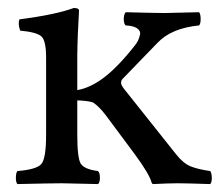

<svg xmlns="http://www.w3.org/2000/svg" viewBox="-20 -462 559 484"><path d="M174.8 -122.1Q174.8 -63 183.8 -49.1Q192.9 -35.2 227.1 -30.8Q231.9 -25.9 231.9 -13.9Q231.9 -2 227.1 2Q141.1 0 136.2 0Q108.4 0 23.9 2Q20 -2 20 -13.9Q20 -25.9 23.9 -30.8Q71.8 -34.7 84 -48.3Q96.2 -62 96.2 -122.1V-316.9Q96.2 -358.9 84.7 -369.9Q73.2 -380.9 30.8 -384.8Q24.9 -401.9 28.8 -413.1Q121.6 -425.3 166 -441.9Q179.2 -441.9 179.2 -435.1Q175.3 -371.1 174.8 -321.3V-234.9Q206.5 -240.2 240.2 -265.1Q276.4 -292 319.8 -347.2Q324.7 -353 327.9 -359.6Q331.1 -366.2 333 -375Q335 -383.8 325.9 -390.4Q316.9 -397 296.9 -397.9Q292 -401.9 292 -413.8Q292 -425.8 296.9 -431.2Q371.1 -429.2 395 -429.2Q408.2 -429.2 481.9 -431.2Q485.8 -426.3 485.8 -414.1Q485.8 -401.9 481.9 -397.9Q412.1 -391.1 377 -354L289.1 -263.2Q285.2 -259.3 285.2 -252.9Q285.2 -248 292 -238.8L423.8 -73.2Q441.9 -50.3 460.4 -42.7Q479 -35.2 509.8 -30.8Q513.7 -25.9 513.9 -13.9Q514.2 -2 509.8 2Q449.7 0 427.7 0Q405.8 0 366.2 2Q363.3 2 361.8 -2.9Q356 -23.9 319.8 -73.2L247.1 -170.9Q231 -192.4 214.8 -203.6Q202.1 -208 174.8 -209Z"/></svg>

Font: Linux Libertine O
Style: Regular
Weight: 400
Designer: Philipp H. Poll
Foundry: Philipp H. Poll
Version: Version 5.3.0